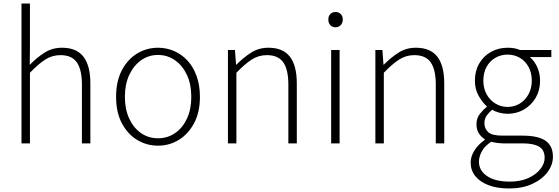

<svg xmlns="http://www.w3.org/2000/svg" viewBox="-20 -814 3172 1090"><path d="M102 0V-794H150V-564L149 -446Q190 -488 233.5 -515.5Q277 -543 332 -543Q414 -543 453.5 -492.5Q493 -442 493 -340V0H445V-334Q445 -418 416.5 -459.5Q388 -501 323 -501Q276 -501 237 -476Q198 -451 150 -401V0Z M877 13Q813 13 759 -19.5Q705 -52 672 -114Q639 -176 639 -264Q639 -353 672 -415.5Q705 -478 759 -510.5Q813 -543 877 -543Q925 -543 968 -524.5Q1011 -506 1044 -470.5Q1077 -435 1096 -382.5Q1115 -330 1115 -264Q1115 -176 1081.5 -114Q1048 -52 994.5 -19.5Q941 13 877 13ZM877 -29Q931 -29 974 -58.5Q1017 -88 1041.5 -141Q1066 -194 1066 -264Q1066 -335 1041.5 -388Q1017 -441 974 -471.5Q931 -502 877 -502Q823 -502 780.5 -471.5Q738 -441 713.5 -388Q689 -335 689 -264Q689 -194 713.5 -141Q738 -88 780.5 -58.5Q823 -29 877 -29Z M1274 0V-530H1314L1320 -447H1322Q1363 -488 1406 -515.5Q1449 -543 1504 -543Q1586 -543 1625.5 -492.5Q1665 -442 1665 -340V0H1617V-334Q1617 -418 1588.5 -459.5Q1560 -501 1495 -501Q1448 -501 1409 -476Q1370 -451 1322 -401V0Z M1860 0V-530H1908V0ZM1885 -659Q1867 -659 1855.5 -671Q1844 -683 1844 -704Q1844 -723 1855.5 -734.5Q1867 -746 1885 -746Q1902 -746 1914 -734.5Q1926 -723 1926 -704Q1926 -683 1914 -671Q1902 -659 1885 -659Z M2111 0V-530H2151L2157 -447H2159Q2200 -488 2243 -515.5Q2286 -543 2341 -543Q2423 -543 2462.5 -492.5Q2502 -442 2502 -340V0H2454V-334Q2454 -418 2425.5 -459.5Q2397 -501 2332 -501Q2285 -501 2246 -476Q2207 -451 2159 -401V0Z M2870 256Q2803 256 2754 237.5Q2705 219 2678.5 186Q2652 153 2652 109Q2652 74 2673.5 40Q2695 6 2732 -20V-24Q2712 -36 2698.5 -57Q2685 -78 2685 -109Q2685 -144 2705.5 -169Q2726 -194 2743 -207V-211Q2718 -233 2697 -270.5Q2676 -308 2676 -356Q2676 -411 2700.5 -453.5Q2725 -496 2767.5 -519.5Q2810 -543 2861 -543Q2884 -543 2902 -539.5Q2920 -536 2932 -530H3110V-490H2988Q3014 -468 3030 -433Q3046 -398 3046 -355Q3046 -302 3021.5 -259.5Q2997 -217 2955 -192.5Q2913 -168 2861 -168Q2840 -168 2816 -174Q2792 -180 2774 -191Q2757 -177 2743.5 -158.5Q2730 -140 2730 -114Q2730 -85 2751 -64.5Q2772 -44 2832 -44H2946Q3035 -44 3077 -15Q3119 14 3119 76Q3119 122 3088.5 163Q3058 204 3002 230Q2946 256 2870 256ZM2861 -207Q2899 -207 2930 -225.5Q2961 -244 2980 -278Q2999 -312 2999 -356Q2999 -401 2980.5 -434.5Q2962 -468 2931 -486Q2900 -504 2861 -504Q2824 -504 2792.5 -486Q2761 -468 2742.5 -435Q2724 -402 2724 -356Q2724 -312 2743 -278Q2762 -244 2793.5 -225.5Q2825 -207 2861 -207ZM2874 217Q2935 217 2979 197Q3023 177 3047.5 146Q3072 115 3072 82Q3072 37 3040.5 18.5Q3009 0 2948 0H2834Q2826 0 2808 -2Q2790 -4 2768 -9Q2731 16 2715 46Q2699 76 2699 104Q2699 154 2745 185.5Q2791 217 2874 217Z"/></svg>

Font: Noto Sans JP Thin ExtraLight
Style: Regular
Weight: 250
Version: Version 2.004-H2;hotconv 1.0.118;makeotfexe 2.5.65603